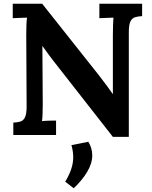

<svg xmlns="http://www.w3.org/2000/svg" viewBox="-20 -720 813 1024"><path d="M582 10 262 -399Q249 -416 235 -435Q221 -454 207 -474H206L208 -164Q208 -137 207 -112Q206 -87 204 -74Q220 -76 244.5 -76.5Q269 -77 279 -77V0H51V-66Q74 -67 89.5 -72Q105 -77 113.5 -95Q122 -113 122 -153L120 -536Q120 -563 121 -588Q122 -613 124 -626Q108 -625 83.5 -624.5Q59 -624 48 -623V-700H205L511 -314Q536 -282 552.5 -259Q569 -236 581 -219H582V-536Q582 -563 583 -588Q584 -613 585 -626Q569 -625 545 -624.5Q521 -624 510 -623V-700H738V-634Q716 -633 700 -628Q684 -623 675.5 -605.5Q667 -588 667 -547V10ZM373 284 328 249Q351 210 361 178Q371 146 370.5 116Q370 86 361 54L451 36Q472 70 472 108Q472 152 444.5 197.5Q417 243 373 284Z"/></svg>

Font: Lora
Style: Weight 700
Weight: 700
Designer: Olga Karpushina, Alexei Vanyashin (Cyrillic)
Foundry: Cyreal
Version: Version 3.001